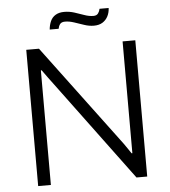

<svg xmlns="http://www.w3.org/2000/svg" viewBox="-58 -911 854 963"><g transform="rotate(-5 369.5 -429.5)"><path d="M95 0V-686H159L527 -193Q533 -186 541.5 -173.5Q550 -161 559.5 -147.5Q569 -134 576 -123H580Q580 -141 580 -158Q580 -175 580 -193V-686H644V0H590L215 -506Q208 -515 191.5 -537.5Q175 -560 163 -577H159Q159 -559 159 -541.5Q159 -524 159 -506V0ZM221 -777Q223 -800 231.5 -819Q240 -838 257.5 -848.5Q275 -859 301 -859Q327 -859 352 -851Q377 -843 400.5 -834.5Q424 -826 446 -826Q462 -826 469.5 -836.5Q477 -847 479 -859H525Q524 -836 514.5 -817.5Q505 -799 487.5 -788Q470 -777 444 -777Q420 -777 395 -785.5Q370 -794 346 -802Q322 -810 301 -810Q283 -810 275.5 -800Q268 -790 266 -777Z"/></g></svg>

Font: Archivo SemiBold ExtraLight
Style: Regular
Weight: 250
Version: Version 2.001